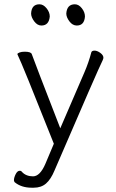

<svg xmlns="http://www.w3.org/2000/svg" viewBox="-20 -716 540 895"><path d="M173 -597Q154 -597 139.5 -616.5Q125 -636 125 -653Q127 -696 164 -696Q182 -696 197 -677.5Q212 -659 212 -639Q208 -597 173 -597ZM338 -597Q318 -597 303.5 -616.5Q289 -636 289 -653Q292 -696 329 -696Q347 -696 361.5 -677.5Q376 -659 376 -639Q373 -597 338 -597ZM128 159Q79 159 48 133Q45 128 45 124Q45 112 53 96Q61 80 72 80Q79 80 83 86Q102 106 134 106Q166 106 191 49L231 -46Q81 -424 62 -461L61 -464Q62 -468 71.5 -471.5Q81 -475 95 -475Q124 -475 128 -464Q139 -432 261 -118L374 -380Q393 -424 406 -473Q409 -480 421 -480Q433 -480 447.5 -469.5Q462 -459 462 -447Q462 -443 459 -436Q439 -397 234 79Q217 120 194.5 139.5Q172 159 137 159Z"/></svg>

Font: Moon Stars Kai HW Light
Style: Regular
Weight: 300
Designer: GuiWonder
Version: Version 1.101